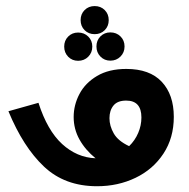

<svg xmlns="http://www.w3.org/2000/svg" viewBox="-20 -624 640 649"><path d="M8.5 -248 110 -276.5Q140 -183 190 -137.2Q240 -91.5 303 -89Q268.5 -117 248.8 -152.2Q229 -187.5 229 -228.5Q229 -269 248.5 -306.2Q268 -343.5 308 -367.2Q348 -391 407 -391Q486 -391 526.8 -347.5Q567.5 -304 567.5 -229Q567.5 -158 532.5 -104.8Q497.5 -51.5 438.2 -23Q379 5.5 308 5.5Q199 5.5 128.8 -60.8Q58.5 -127 8.5 -248ZM416.5 -130Q436.5 -149.5 447.2 -174.8Q458 -200 458 -227Q458 -284 406.5 -284Q377 -284 363.5 -267.2Q350 -250.5 350 -224.5Q350 -198.5 364.5 -173Q379 -147.5 416.5 -130ZM252.5 -556Q252.5 -576.5 266 -590Q279.5 -603.5 300 -603.5Q320.5 -603.5 334 -590Q347.5 -576.5 347.5 -556Q347.5 -535.5 334 -522Q320.5 -508.5 300 -508.5Q279.5 -508.5 266 -522Q252.5 -535.5 252.5 -556ZM197 -466.5Q197 -487 210.5 -500.5Q224 -514 244 -514Q264.5 -514 278.2 -500.5Q292 -487 292 -466.5Q292 -446 278.2 -432.2Q264.5 -418.5 244 -418.5Q224 -418.5 210.5 -432.2Q197 -446 197 -466.5ZM306 -467Q306 -487.5 319.5 -501Q333 -514.5 353 -514.5Q373.5 -514.5 387.2 -501Q401 -487.5 401 -467Q401 -446.5 387.2 -432.8Q373.5 -419 353 -419Q333 -419 319.5 -432.8Q306 -446.5 306 -467Z"/></svg>

Font: JuliaMono
Style: Bold
Weight: 700
Monospace: yes
Designer: cormullion
Foundry: corm
Version: Version 0.055; ttfautohint (v1.8.4)